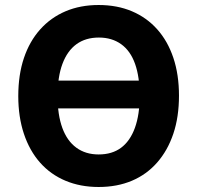

<svg xmlns="http://www.w3.org/2000/svg" viewBox="-20 -736 788 767"><path d="M142 -303V-414H604V-303ZM374 11Q301 11 241.5 -14Q182 -39 140 -86.5Q98 -134 75.5 -201.5Q53 -269 53 -352Q53 -437 75.5 -504Q98 -571 140.5 -618.5Q183 -666 242 -691Q301 -716 374 -716Q448 -716 507 -691Q566 -666 608 -619Q650 -572 672.5 -505Q695 -438 695 -354Q695 -269 672.5 -202Q650 -135 608 -87Q566 -39 507 -14Q448 11 374 11ZM374 -119Q428 -119 464 -146Q500 -173 519 -225.5Q538 -278 538 -353Q538 -429 519.5 -481Q501 -533 464 -559.5Q427 -586 375 -586Q322 -586 285.5 -559.5Q249 -533 229.5 -481Q210 -429 210 -352Q210 -277 229 -225Q248 -173 285 -146Q322 -119 374 -119Z"/></svg>

Font: Nunito Sans 10pt SemiCondensed ExtraBold
Style: Regular
Weight: 800
Width: 4
Designer: Vernon Adams
Foundry: Vernon Adams
Version: Version 3.101;gftools[0.9.27]